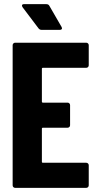

<svg xmlns="http://www.w3.org/2000/svg" viewBox="-20 -906 466 926"><path d="M41 -12V-688Q41 -693 44.5 -696.5Q48 -700 53 -700H396Q401 -700 404.5 -696.5Q408 -693 408 -688V-591Q408 -586 404.5 -582.5Q401 -579 396 -579H187Q182 -579 182 -574V-416Q182 -411 187 -411H306Q311 -411 314.5 -407.5Q318 -404 318 -399V-302Q318 -297 314.5 -293.5Q311 -290 306 -290H187Q182 -290 182 -285V-126Q182 -121 187 -121H396Q401 -121 404.5 -117.5Q408 -114 408 -109V-12Q408 -7 404.5 -3.5Q401 0 396 0H53Q48 0 44.5 -3.5Q41 -7 41 -12ZM279 -770Q279 -762 268 -762H180Q172 -762 166 -769L89 -871Q86 -876 86 -879Q86 -886 96 -886H203Q214 -886 218 -878L277 -776Z"/></svg>

Font: Barlow Condensed
Style: Bold
Weight: 700
Width: 3
Designer: Jeremy Tribby
Foundry: Tribby Type
Version: Version 1.500